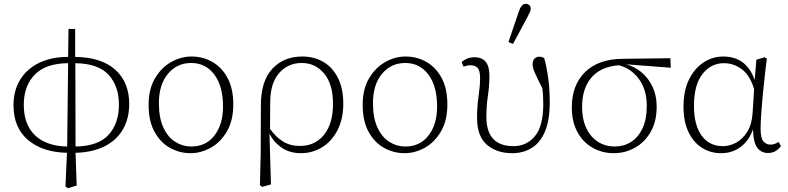

<svg xmlns="http://www.w3.org/2000/svg" viewBox="-20 -792 4142 1009"><path d="M105 -242Q105 -136 165 -80Q225 -24 333 -22L338 -460Q220 -459 162.5 -399.5Q105 -340 105 -242ZM605 -242Q605 -339 551 -398.5Q497 -458 376 -460L377 -22Q497 -24 551 -84Q605 -144 605 -242ZM324 188 332 11Q203 8 127 -56.5Q51 -121 51 -239Q51 -317 86.5 -374Q122 -431 186.5 -462Q251 -493 338 -493L340 -640H375V-493Q514 -491 586.5 -425Q659 -359 659 -246Q659 -168 625 -110.5Q591 -53 527.5 -22Q464 9 377 11L383 183L337 197Z M981 13Q924 13 874 -14.5Q824 -42 792.5 -98.5Q761 -155 761 -241Q761 -324 794.5 -380.5Q828 -437 879.5 -466Q931 -495 986 -495Q1047 -495 1097 -466Q1147 -437 1176.5 -381Q1206 -325 1206 -244Q1206 -159 1172.5 -101.5Q1139 -44 1087.5 -15.5Q1036 13 981 13ZM985 -22Q1062 -22 1107 -80Q1152 -138 1152 -232Q1152 -339 1106.5 -400Q1061 -461 984 -461Q910 -461 862.5 -404Q815 -347 815 -250Q815 -173 838.5 -122Q862 -71 901 -46.5Q940 -22 985 -22Z M1400 -254 1399 -115Q1429 -72 1467 -48.5Q1505 -25 1556 -25Q1636 -25 1683 -84Q1730 -143 1730 -246Q1730 -350 1683.5 -405.5Q1637 -461 1566 -461Q1493 -461 1446.5 -407.5Q1400 -354 1400 -254ZM1346 181 1350 12 1351 -239Q1351 -366 1411 -430.5Q1471 -495 1568 -495Q1632 -495 1680.5 -466Q1729 -437 1756.5 -381.5Q1784 -326 1784 -247Q1784 -167 1754 -108.5Q1724 -50 1673.5 -18.5Q1623 13 1561 13Q1503 13 1461 -15.5Q1419 -44 1396 -90L1404 177L1358 190Z M2106 13Q2049 13 1999 -14.5Q1949 -42 1917.5 -98.5Q1886 -155 1886 -241Q1886 -324 1919.5 -380.5Q1953 -437 2004.5 -466Q2056 -495 2111 -495Q2172 -495 2222 -466Q2272 -437 2301.5 -381Q2331 -325 2331 -244Q2331 -159 2297.5 -101.5Q2264 -44 2212.5 -15.5Q2161 13 2106 13ZM2110 -22Q2187 -22 2232 -80Q2277 -138 2277 -232Q2277 -339 2231.5 -400Q2186 -461 2109 -461Q2035 -461 1987.5 -404Q1940 -347 1940 -250Q1940 -173 1963.5 -122Q1987 -71 2026 -46.5Q2065 -22 2110 -22Z M2672 13Q2590 13 2538.5 -31.5Q2487 -76 2487 -173Q2487 -232 2495 -287Q2503 -342 2503 -381Q2503 -420 2490.5 -434.5Q2478 -449 2451 -449Q2441 -449 2431.5 -446.5Q2422 -444 2416 -442L2406 -465Q2415 -475 2432 -483Q2449 -491 2473 -491Q2514 -491 2533 -466.5Q2552 -442 2552 -395Q2552 -340 2544 -288Q2536 -236 2536 -178Q2536 -24 2678 -24Q2748 -24 2791.5 -77Q2835 -130 2835 -244Q2835 -266 2834 -286Q2833 -306 2830 -328Q2802 -384 2790.5 -410Q2779 -436 2779 -455Q2779 -473 2788.5 -483.5Q2798 -494 2814 -494Q2830 -494 2840 -486Q2852 -445 2860.5 -384.5Q2869 -324 2869 -254Q2869 -160 2844 -101Q2819 -42 2774.5 -14.5Q2730 13 2672 13ZM2652 -571 2705 -727Q2719 -772 2742 -772Q2753 -772 2761 -765.5Q2769 -759 2769 -747Q2769 -737 2764.5 -727.5Q2760 -718 2750 -699L2676 -561Z M3206 13Q3144 13 3093.5 -16Q3043 -45 3014 -99Q2985 -153 2985 -228Q2985 -344 3054.5 -413Q3124 -482 3254 -483L3503 -486L3505 -436L3271 -454Q3316 -442 3352.5 -411Q3389 -380 3410 -334.5Q3431 -289 3431 -232Q3431 -154 3399.5 -99Q3368 -44 3316.5 -15.5Q3265 13 3206 13ZM3039 -230Q3039 -165 3061.5 -118Q3084 -71 3123 -46.5Q3162 -22 3211 -22Q3258 -22 3296 -46Q3334 -70 3356.5 -117.5Q3379 -165 3379 -235Q3379 -321 3337.5 -377Q3296 -433 3232 -449Q3137 -442 3088 -384.5Q3039 -327 3039 -230Z M3627 -235Q3627 -135 3667 -79.5Q3707 -24 3779 -24Q3815 -24 3849 -42.5Q3883 -61 3907 -99.5Q3931 -138 3935 -197L3943 -324Q3921 -397 3878 -428.5Q3835 -460 3784 -460Q3717 -460 3672 -403.5Q3627 -347 3627 -235ZM3770 13Q3713 13 3668.5 -15.5Q3624 -44 3598 -98.5Q3572 -153 3572 -231Q3572 -316 3601 -374.5Q3630 -433 3677.5 -464Q3725 -495 3781 -495Q3902 -495 3946 -372L3955 -478L3998 -491L4010 -484Q4001 -415 3993.5 -342Q3986 -269 3981.5 -209Q3977 -149 3977 -116Q3977 -67 3991.5 -49.5Q4006 -32 4029 -32Q4042 -32 4052 -36Q4062 -40 4072 -46L4084 -24Q4073 -9 4056 1.5Q4039 12 4016 12Q3981 12 3960 -15Q3939 -42 3937 -112Q3917 -54 3873 -20.5Q3829 13 3770 13Z"/></svg>

Font: Source Serif 4 SmText Light
Style: Regular
Weight: 300
Designer: Frank Grießhammer
Foundry: Adobe
Version: Version 4.005;hotconv 1.1.0;makeotfexe 2.6.0